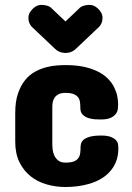

<svg xmlns="http://www.w3.org/2000/svg" viewBox="-20 -749 528 769"><path d="M242.2 -377Q224.1 -377 213.6 -371.1Q203.1 -365.2 197.8 -356.4Q192.4 -347.7 190.9 -337.9Q189.5 -328.1 189.5 -320.3V-168.9Q189.5 -161.1 190.9 -149.2Q192.4 -137.2 197.8 -125.7Q203.1 -114.3 213.6 -106Q224.1 -97.7 242.2 -97.7Q263.7 -97.7 275.9 -102.5Q288.1 -107.4 293.9 -116Q299.8 -124.5 301.3 -136Q302.7 -147.5 302.7 -160.2Q302.7 -166.5 304.9 -174.6Q307.1 -182.6 315.4 -189.7Q323.7 -196.8 340.1 -201.4Q356.4 -206.1 384.8 -206.1Q410.6 -206.1 424.8 -200.2Q439 -194.3 445.6 -186.3Q452.1 -178.2 453.1 -169.7Q454.1 -161.1 454.1 -156.2Q454.1 -125 444.6 -101.3Q435.1 -77.6 418.9 -60.3Q402.8 -43 381.8 -31.2Q360.8 -19.5 337.2 -12.7Q313.5 -5.9 289.1 -2.9Q264.6 0 242.2 0Q203.6 0 167.5 -10.3Q131.3 -20.5 103.3 -42.5Q75.2 -64.5 58.1 -98.9Q41 -133.3 41 -181.6V-295.9Q41 -342.3 52 -374.5Q63 -406.7 80.6 -428.2Q98.1 -449.7 120.1 -461.7Q142.1 -473.6 164.6 -479.5Q187 -485.4 207.3 -486.8Q227.5 -488.3 242.2 -488.3Q285.6 -488.3 318.1 -481Q350.6 -473.6 374 -461.4Q397.5 -449.2 412.8 -433.3Q428.2 -417.5 437 -399.9Q445.8 -382.3 449.5 -364.7Q453.1 -347.2 453.1 -332Q453.1 -324.2 452.1 -313.7Q451.2 -303.2 444.6 -293.7Q438 -284.2 423.8 -277.3Q409.7 -270.5 383.8 -270.5Q374.5 -270.5 360.6 -271.2Q346.7 -272 333.5 -276.4Q320.3 -280.8 311 -290Q301.8 -299.3 301.8 -316.4Q301.8 -328.1 300.5 -339.1Q299.3 -350.1 293.5 -358.4Q287.6 -366.7 275.6 -371.8Q263.7 -377 242.2 -377ZM284.2 -553.7Q269 -538.6 247.1 -537.1H237.3Q225.6 -538.1 216.6 -542.2Q207.5 -546.4 200.2 -553.7L107.4 -641.6Q102.1 -647 97.9 -656Q93.8 -665 93.8 -676.8Q93.8 -689.5 99.4 -698.7Q105 -708 112.3 -714.8Q121.1 -723.1 129.4 -726.3Q137.7 -729.5 146.5 -729.5Q158.2 -729.5 169.9 -725.8Q181.6 -722.2 188.5 -713.9L242.2 -663.1L295.9 -713.9Q302.7 -722.2 314.5 -725.8Q326.2 -729.5 337.9 -729.5Q346.7 -729.5 355 -726.3Q363.3 -723.1 372.1 -714.8Q379.4 -708 385 -698.7Q390.6 -689.5 390.6 -676.8Q390.6 -665 386.5 -656Q382.3 -647 377 -641.6Z"/></svg>

Font: Concert One
Style: Regular
Weight: 400
Version: Version 1.003